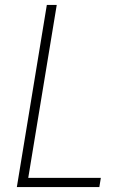

<svg xmlns="http://www.w3.org/2000/svg" viewBox="-20 -755 540 775"><path d="M48 0 169 -735H209L94 -37H387L381 0Z"/></svg>

Font: Iosevka SS18 Extralight
Style: Italic
Weight: 200
Italic angle: -9°
Monospace: yes
Designer: Belleve Invis
Foundry: Belleve Invis
Version: Version 25.1.1; ttfautohint (v1.8.4)